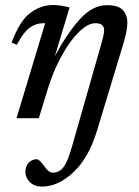

<svg xmlns="http://www.w3.org/2000/svg" viewBox="-20 -458 540 744"><path d="M143 265Q113.5 265 96 248Q78.5 231 78.5 206.5Q78.5 186 91.2 172.5Q104 159 122 159Q132.5 159 151.5 186Q161.5 200 169 205.5Q176.5 211 183 211Q199.5 211 212 203.2Q224.5 195.5 235.8 173.5Q247 151.5 259.5 108L370 -279Q375.5 -298 379.5 -314Q383.5 -330 383.5 -341.5Q383.5 -353 376 -360.5Q368.5 -368 349.5 -368Q321 -368 286.5 -334.8Q252 -301.5 219.8 -243.5Q187.5 -185.5 164.5 -111.5L130.5 0H44L155 -368H147.5Q120 -368 96.2 -351.5Q72.5 -335 45 -284.5L25 -293Q56 -377 97.2 -407.8Q138.5 -438.5 184 -438.5Q201.5 -438.5 217 -436Q232.5 -433.5 249.5 -429L192.5 -240Q238.5 -326.5 288.2 -382.2Q338 -438 394.5 -438Q438.5 -438 456 -419Q473.5 -400 473.5 -369.5Q473.5 -353 468.5 -329Q463.5 -305 454 -275.5L356.5 46.5Q324 154 264.5 209.5Q205 265 143 265Z"/></svg>

Font: Newsreader Text Medium
Style: Italic
Weight: 500
Italic angle: -17°
Designer: Hugues Gentile
Foundry: Production Type
Version: Version 1.001